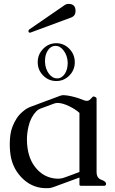

<svg xmlns="http://www.w3.org/2000/svg" viewBox="-20 -957 594 989"><path d="M138.2 -789.6Q136.2 -788.6 134.8 -788.6Q126.5 -788.6 126.5 -797.4Q126.5 -801.3 129.9 -804.7L313 -930.7Q322.3 -937 333 -937Q369.1 -937 369.1 -900.9Q369.1 -875 346.2 -866.7ZM389.2 -42.5 254.9 6.8Q239.3 12.2 229 12.2H209Q139.6 8.8 89.4 -44.4Q39.1 -97.7 32.2 -175.3Q30.3 -195.8 30.3 -214.8Q30.3 -240.2 33.7 -264.2Q39.6 -305.7 65.9 -347.2Q78.6 -368.7 109.4 -392.1Q120.1 -399.4 133.3 -405.3Q172.4 -419.9 211.7 -434.6Q251 -449.2 290.5 -463.9Q298.8 -466.8 306.2 -466.8H308.6Q339.8 -465.3 384.3 -451.2Q388.2 -449.7 389.2 -449.2Q399.9 -444.8 415.5 -439.5Q421.9 -437.5 427.2 -437.5Q435.1 -437.5 440.9 -441.9Q451.2 -450.7 455.6 -456.5Q458 -460 461.9 -460Q464.4 -460 466.8 -459Q477.5 -455.1 477.5 -449.2V-71.3Q477.5 -39.6 502 -31Q526.4 -22.5 526.4 -10.3Q526.4 0 516.1 0H397.5Q389.2 0 389.2 -6.3ZM389.2 -375.5Q369.1 -394 336.4 -409.9Q303.7 -425.8 278.3 -426.8H276.4Q266.6 -426.8 256.8 -422.9Q239.3 -416.5 221.9 -409.9Q204.6 -403.3 187 -397Q174.8 -392.1 167.5 -384.3Q137.2 -352.1 127 -306.2Q118.7 -271.5 118.7 -237.3Q118.7 -226.6 119.6 -215.3Q125 -145 157.7 -101.1Q190.4 -55.7 239.7 -42Q258.3 -36.6 277.3 -36.6Q283.2 -36.6 289.6 -37.1Q300.3 -38.1 314.9 -43.5Q326.2 -47.4 350.1 -56.4Q374 -65.4 389.2 -71.3ZM270 -734.4Q309.1 -734.4 337.2 -705.6Q365.2 -676.8 365.2 -636.7Q365.2 -596.2 337.2 -567.9Q309.1 -539.6 270 -539.6Q230.5 -539.6 202.4 -567.9Q174.3 -596.2 174.3 -636.7Q174.3 -676.8 202.4 -705.6Q230.5 -734.4 270 -734.4ZM266.1 -720.7Q241.2 -720.7 225.6 -696.3Q211.9 -674.3 211.9 -644.5V-637.2Q213.4 -602.1 231.7 -577.6Q250 -553.2 274.4 -553.2Q298.3 -553.2 314.5 -577.6Q328.6 -600.1 328.6 -631.3V-637.2Q326.7 -671.4 308.3 -696Q290 -720.7 266.1 -720.7Z"/></svg>

Font: Caudex
Style: Regular
Weight: 400
Version: Version 1.01